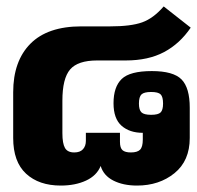

<svg xmlns="http://www.w3.org/2000/svg" viewBox="-20 -562 614 597"><path d="M21 -133V-275Q21 -372 74.5 -426Q128 -480 233 -480H323Q387 -480 422 -492.5Q457 -505 489 -542L573 -476Q539 -426 490 -400Q441 -374 371 -374H282Q222 -374 198 -346Q174 -318 174 -249V-148Q174 -116 182 -102Q190 -88 211 -88Q229 -88 238 -98Q247 -108 247 -124V-149H353V-121Q353 -102 361 -95Q369 -88 387 -88Q407 -88 415.5 -96.5Q424 -105 424 -128V-149Q383 -149 358 -171Q333 -193 333 -241Q333 -292 358.5 -316.5Q384 -341 452 -341Q519 -341 544.5 -315Q570 -289 570 -227V-133Q570 -62 522.5 -23.5Q475 15 406 15Q363 15 332.5 -0.5Q302 -16 293 -46Q281 -16 247.5 -0.5Q214 15 169 15Q101 15 61 -22Q21 -59 21 -133ZM487 -240Q487 -261 479.5 -268.5Q472 -276 450 -276Q428 -276 420 -268.5Q412 -261 412 -240Q412 -220 420 -212.5Q428 -205 450 -205Q472 -205 479.5 -212.5Q487 -220 487 -240Z"/></svg>

Font: Pridi SemiBold
Style: Regular
Weight: 600
Designer: Katatrad Team
Foundry: CadsonDemak
Version: Version 1.001